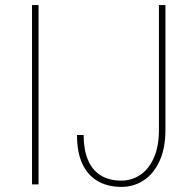

<svg xmlns="http://www.w3.org/2000/svg" viewBox="-20 -731 765 761"><path d="M132.8 -710.9V0H106.9V-710.9ZM609.9 -216.8V-710.9H635.7V-216.8Q635.7 -143.6 612.5 -93Q589.4 -42.5 549.8 -16.4Q510.3 9.8 460.9 9.8Q407.7 9.8 368.2 -12.7Q328.6 -35.2 306.9 -80.8Q285.2 -126.5 285.2 -195.8H311.5Q311.5 -138.2 328.4 -97.7Q345.2 -57.1 378.7 -36.1Q412.1 -15.1 460.9 -15.1Q502 -15.1 535.9 -37.8Q569.8 -60.5 589.8 -105.5Q609.9 -150.4 609.9 -216.8Z"/></svg>

Font: Roboto Condensed Thin
Style: Regular
Weight: 250
Width: 3
Designer: Christian Robertson
Foundry: Google
Version: Version 3.009; 2024